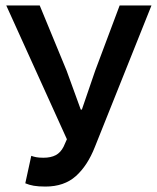

<svg xmlns="http://www.w3.org/2000/svg" viewBox="-20 -674 577 706"><path d="M147 12Q121 12 104 9Q87 6 73 0L95 -101Q103 -98 113 -96Q123 -94 140 -94Q167 -94 185 -103.5Q203 -113 214 -135L226 -162L3 -654H126L225 -414L277 -271H281L330 -414L420 -654H537L329 -134Q302 -65 259 -26.5Q216 12 147 12Z"/></svg>

Font: Processing Sans Pro Semibold
Style: Regular
Weight: 600
Designer: Paul D. Hunt
Foundry: Adobe Systems Incorporated
Version: Version 2.020;PS 2.000;hotconv 1.0.86;makeotf.lib2.5.63406